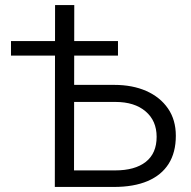

<svg xmlns="http://www.w3.org/2000/svg" viewBox="-20 -740 758 760"><path d="M197 0 198 -720H274L273 -65.5H436Q514 -65.5 557 -99.2Q600 -133 600 -198.5Q600 -262 556.2 -299.2Q512.5 -336.5 437 -336.5H236V-404H432Q504.5 -404 559.2 -379.8Q614 -355.5 645 -310.5Q676 -265.5 676 -202.5Q676 -136.5 647.5 -91.5Q619 -46.5 564.2 -23.2Q509.5 0 430.5 0ZM23.5 -520V-577.5H447V-520Z"/></svg>

Font: Geologica Cursive ExtraLight
Style: Regular
Weight: 250
Designer: Sindre Bremnes, Frode Helland
Foundry: Monokrom Skriftforlag AS
Version: Version 1.010;gftools[0.9.28]